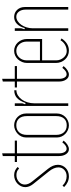

<svg xmlns="http://www.w3.org/2000/svg" viewBox="540 -1192 658 1778"><g transform="rotate(-90 869.0 -303.0)"><path d="M197 -455Q175 -480 137 -480Q101 -480 75 -457.5Q49 -435 49 -402Q49 -368 79 -332L195 -187Q232 -141 232 -95Q232 -73 223.5 -54.5Q215 -36 201 -22.5Q187 -9 167.5 -1.5Q148 6 125 6Q70 6 26 -38L39 -53Q77 -15 126 -15Q161 -15 184.5 -36.5Q208 -58 208 -91Q208 -133 170 -180L53 -326Q25 -362 25 -398Q25 -419 34 -437.5Q43 -456 58 -470.5Q73 -485 93.5 -493Q114 -501 136 -501Q181 -501 212 -468Z M377 6Q349 6 331 -20Q313 -46 313 -85V-475H258V-495H313V-606L338 -612V-495H456V-475H338V-86Q338 -54 349.5 -34.5Q361 -15 381 -15Q409 -15 440 -55L456 -43Q438 -20 417 -7Q396 6 377 6Z M598 -501Q620 -501 640 -492.5Q660 -484 675 -469Q690 -454 698.5 -434Q707 -414 707 -391V-104Q707 -82 698.5 -62Q690 -42 675 -27Q660 -12 640 -3Q620 6 597 6Q575 6 554.5 -3Q534 -12 518.5 -27Q503 -42 494 -62Q485 -82 485 -104V-391Q485 -413 494 -433Q503 -453 519 -468Q535 -483 555.5 -492Q576 -501 598 -501ZM598 -481Q556 -481 532.5 -454.5Q509 -428 509 -383V-112Q509 -67 532.5 -40.5Q556 -14 598 -14Q638 -14 660.5 -39.5Q683 -65 683 -112V-383Q683 -430 660.5 -455.5Q638 -481 598 -481Z M801 -495V-425L792 -399L804 -395Q824 -451 851.5 -475.5Q879 -500 922 -500V-480Q897 -480 875 -466.5Q853 -453 836.5 -430.5Q820 -408 810.5 -377.5Q801 -347 801 -312V0H777V-495Z M1067 6Q1039 6 1021 -20Q1003 -46 1003 -85V-475H948V-495H1003V-606L1028 -612V-495H1146V-475H1028V-86Q1028 -54 1039.5 -34.5Q1051 -15 1071 -15Q1099 -15 1130 -55L1146 -43Q1128 -20 1107 -7Q1086 6 1067 6Z M1175 -381Q1175 -406 1184 -427.5Q1193 -449 1208 -465.5Q1223 -482 1243.5 -491.5Q1264 -501 1287 -501Q1310 -501 1330 -492Q1350 -483 1365 -466.5Q1380 -450 1388.5 -428.5Q1397 -407 1397 -381V-242H1199V-112Q1199 -92 1206 -74.5Q1213 -57 1224.5 -43.5Q1236 -30 1251.5 -22Q1267 -14 1285 -14Q1316 -14 1343.5 -30Q1371 -46 1385 -72L1402 -62Q1357 6 1290 6Q1266 6 1245 -3Q1224 -12 1208.5 -28.5Q1193 -45 1184 -67Q1175 -89 1175 -114ZM1373 -262V-383Q1373 -425 1348.5 -453Q1324 -481 1287 -481Q1250 -481 1224.5 -453Q1199 -425 1199 -383V-262Z M1498 -402Q1510 -449 1537 -475Q1564 -501 1601 -501Q1641 -501 1667 -473Q1693 -445 1693 -402V0H1669V-394Q1669 -433 1650.5 -457Q1632 -481 1603 -481Q1582 -481 1562.5 -468.5Q1543 -456 1528 -434.5Q1513 -413 1504.5 -385.5Q1496 -358 1496 -328V0H1472V-495H1496V-435L1487 -406Z"/></g></svg>

Font: Moniqa Thin Paragraph
Style: Regular
Weight: 100
Designer: Rajesh Rajput
Foundry: Rajesh Rajput
Version: Version 1.000